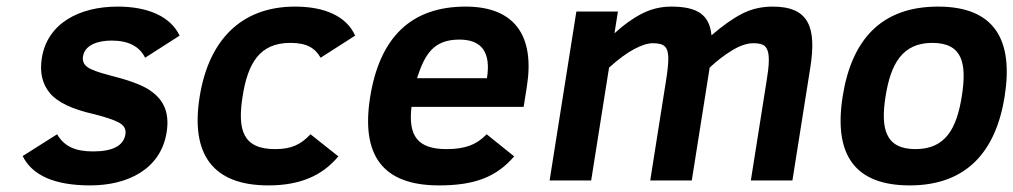

<svg xmlns="http://www.w3.org/2000/svg" viewBox="-20 -547 3072 582"><path d="M318.2 -424C368.8 -424 402.7 -406.7 419.9 -372L524.5 -439C497 -496.5 429.7 -527 336.5 -527C220.8 -527 123.5 -476.5 106.8 -371C99.9 -327.7 108.1 -292.2 131.4 -264.5C154.7 -236.8 199.2 -215.7 264.8 -201C299.5 -192.3 324.6 -183.8 340.3 -175.5C356 -167.2 362.6 -155.3 360.2 -140C354.7 -105.3 321.9 -88 261.9 -88C206.4 -88 173.9 -104.4 153.2 -140L48.7 -74C78 -14.7 146.3 15 253.6 15C367.2 15 467.4 -34.1 485.1 -146C495.8 -213.3 470.5 -250.5 429.3 -276.5C406.6 -290.8 367.3 -305 311.5 -319C277.6 -327.7 255.2 -336 244.5 -344C233.8 -352 229.4 -362.7 231.6 -376C237.1 -411.2 277.4 -424 318.2 -424Z M814 -95C716.5 -95 699.2 -152.6 715.4 -255C731.2 -354.8 766.4 -417 860 -417C910.2 -417 934.7 -401.6 951.9 -372L1056.5 -439C1031 -496.9 965.3 -527 874.5 -527C707.6 -527 611.7 -421.3 585.1 -253C557.7 -80.5 623.9 15 793.6 15C890.7 15 957.5 -15.2 1005.6 -73L921.2 -140C891.4 -108.4 863.1 -95 814 -95Z M1391.5 -527C1227.5 -527 1131 -435.3 1101.9 -252C1074.3 -77.5 1138.6 15 1310.6 15C1419.7 15 1484.9 -10.8 1538.6 -73L1455.2 -140C1424.2 -107.9 1388.7 -95 1334 -95C1245.1 -95 1217.3 -135.6 1227.3 -223H1567.3L1577.1 -285C1601.3 -437.4 1541.1 -527 1391.5 -527ZM1456.1 -310H1244.1C1267.5 -382.1 1293.6 -427 1372.6 -427C1440.6 -427 1468.5 -388 1456.1 -310Z M2322.5 -527C2288.5 -527 2257.5 -519.8 2229.6 -505.5C2201.6 -491.2 2170.7 -469.3 2136.7 -440C2130.7 -501.5 2095.1 -527 2014.5 -527C1983.1 -527 1953.5 -519.8 1925.6 -505.5C1897.6 -491.2 1870 -471.3 1842.6 -446L1853.1 -512H1727.1L1646 0H1772L1826.2 -342C1854.2 -367.3 1879.5 -386 1902 -398C1924.6 -410 1943.6 -416 1958.9 -416C1994.9 -416 2004.4 -403.7 2005.7 -374C2006.4 -359.3 2004.1 -335.3 1998.8 -302L1951 0H2077L2131.2 -342C2153.1 -362.7 2175.9 -380.2 2199.5 -394.5C2223.1 -408.8 2244.6 -416 2263.9 -416C2280.6 -416 2292.1 -413 2298.5 -407C2316.5 -390.1 2310.9 -346.6 2303.8 -302L2256 0H2382L2436.2 -342C2455.1 -461.8 2433.8 -527 2322.5 -527Z M2823.5 -527C2651.6 -527 2561.6 -426.9 2534.4 -255C2505.9 -75 2573.6 15 2737.6 15C2907.7 15 2998.5 -85.2 3025.4 -255C3052.5 -426.4 2994.5 -527 2823.5 -527ZM2755 -95C2663.6 -95 2648.9 -157.1 2664.4 -255C2679.9 -352.7 2714.7 -417 2806 -417C2898.2 -417 2911.1 -354.4 2895.4 -255C2879.9 -157 2845.9 -95 2755 -95Z"/></svg>

Font: Fog Sans
Style: It
Weight: 700
Foundry: Intel Corporation
Version: Version 1.00